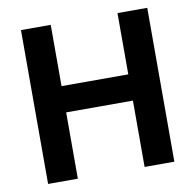

<svg xmlns="http://www.w3.org/2000/svg" viewBox="-79 -783 878 864"><g transform="rotate(-10 360.5 -351.5)"><path d="M72 0V-703H208V0ZM513 0V-703H649V0ZM158 -303V-423H551V-303Z"/></g></svg>

Font: Outfit Thin SemiBold
Style: Regular
Weight: 600
Version: Version 1.100;gftools[0.9.27]